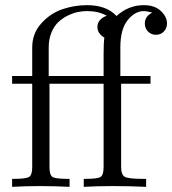

<svg xmlns="http://www.w3.org/2000/svg" viewBox="-20 -725 668 745"><path d="M27 0V-31H35Q82 -31 93.5 -39Q105 -47 105 -77V-400H27V-430H105V-541Q105 -595 140 -634Q175 -673 221.5 -689Q268 -705 318 -705Q393 -705 432 -663Q479 -705 538 -705Q580 -705 604 -682.5Q628 -660 628 -634Q628 -615 615.5 -602.5Q603 -590 585 -590Q567 -590 554.5 -602.5Q542 -615 542 -634Q542 -662 571 -676Q549 -682 538 -682Q504 -682 475.5 -647Q447 -612 447 -541V-430H564V-400H450V-78Q450 -47 464 -39Q478 -31 535 -31H547V0Q482 -3 417 -3Q356 -3 305 0V-31H313Q360 -31 371 -39Q382 -47 382 -77V-400H172V-77Q172 -47 183 -39Q194 -31 242 -31H250V0Q193 -3 135 -3Q81 -3 27 0ZM169 -430H382V-515Q382 -560 385 -579Q358 -595 358 -620Q358 -650 394 -664Q362 -682 318 -682Q301 -682 283 -678.5Q265 -675 244 -665Q223 -655 206.5 -639.5Q190 -624 179.5 -598.5Q169 -573 169 -540Z"/></svg>

Font: CMU Serif
Style: Roman
Weight: 500
Version: Version 0.7.0